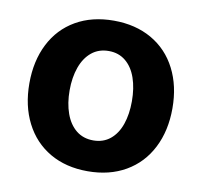

<svg xmlns="http://www.w3.org/2000/svg" viewBox="-66 -607 723 688"><g transform="rotate(10 295.0 -263.0)"><path d="M35.2 -263.7Q35.2 -345.2 66.7 -407.2Q98.1 -469.2 157 -503.2Q215.8 -537.1 294.9 -537.1Q374 -537.1 433.1 -503.2Q492.2 -469.2 523.9 -407.2Q555.7 -345.2 555.7 -263.7Q555.7 -182.1 523.9 -119.9Q492.2 -57.6 433.1 -23.4Q374 10.7 294.9 10.7Q215.8 10.7 157.2 -23.4Q98.6 -57.6 66.9 -119.9Q35.2 -182.1 35.2 -263.7ZM408.2 -263.7Q408.2 -311 395.5 -347.9Q382.8 -384.8 357.4 -405.8Q332 -426.8 295.9 -426.8Q259.3 -426.8 233.6 -405.8Q208 -384.8 194.8 -347.9Q181.6 -311 181.6 -263.7Q181.6 -216.8 194.8 -179.9Q208 -143.1 233.6 -122.3Q259.3 -101.6 295.9 -101.6Q332 -101.6 357.4 -122.3Q382.8 -143.1 395.5 -179.7Q408.2 -216.3 408.2 -263.7Z"/></g></svg>

Font: Pretendard JP
Style: Bold
Weight: 700
Designer: Base glyphs from Inter by Rasmus Andersson; Hangeul glyphs from Noto Sans CJK(Source Han Sans) by Jang Soo-young and Kan
Foundry: Kil Hyung-jin
Version: Version 1.309